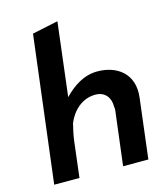

<svg xmlns="http://www.w3.org/2000/svg" viewBox="-112 -835 779 918"><g transform="rotate(-15 277.5 -375.5)"><path d="M508 0 544 -296C559 -415 475 -470 381 -470C314 -470 259 -433 215 -387L259 -751L131 -724L42 0H167L188 -175C192 -205 198 -234 205 -261C228 -317 276 -365 343 -365C392 -365 416 -329 415 -287C416 -281 417 -274 416 -268L383 0Z"/></g></svg>

Font: Bluebird
Style: NrwObl
Weight: 400
Designer: Jasper
Foundry: Cannot Into Space Fonts
Version: Version 0.98